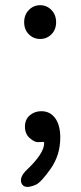

<svg xmlns="http://www.w3.org/2000/svg" viewBox="-20 -545 310 739"><path d="M118 166Q74 185 63 161Q53 137 84 108Q150 45 150 6Q150 1 145 1Q138 2 125 2Q112 2 94 -14Q76 -30 76 -57.5Q76 -85 94.5 -101Q113 -117 139 -117Q173 -117 192.5 -90Q212 -63 212 -16Q212 52 175 104.5Q138 157 118 166ZM134.5 -395Q109 -395 91 -413Q73 -431 73 -459.5Q73 -488 91 -506.5Q109 -525 134.5 -525Q160 -525 178 -506.5Q196 -488 196 -459.5Q196 -431 178 -413Q160 -395 134.5 -395Z"/></svg>

Font: Resource Han Rounded JP Normal
Style: Regular
Weight: 350
Designer: Cyano Hao (round all glyphs); Ryoko NISHIZUKA 西塚涼子 (kana, bopomofo & ideographs); Paul D. Hunt (Latin, Greek & Cyrillic)
Foundry: Cyano Hao
Version: 0.990